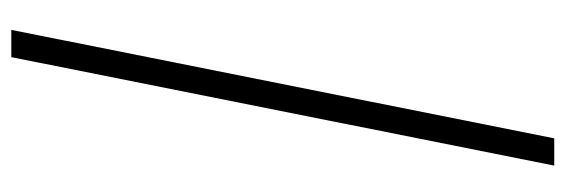

<svg xmlns="http://www.w3.org/2000/svg" viewBox="-342 -440 976 331"><g transform="rotate(90 145.5 -274.0)"><path d="M31 194 218 -742H265L78 194Z"/></g></svg>

Font: Montserrat Thin Light
Style: Italic
Weight: 300
Italic angle: -11.3°
Version: Version 9.000